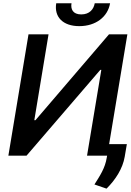

<svg xmlns="http://www.w3.org/2000/svg" viewBox="-20 -933 784 1151"><path d="M150.9 -727.3 30.2 0H139.2L581.3 -514.2H587.4L501.8 0H622.2L620 12.1C610.1 75.3 578.5 121.4 546.2 172.9L618.6 197.8C672.2 145.2 715.9 76.7 727.6 6.7L740.4 -68.9H634.2L743.6 -727.3H633.5L192.5 -212.4H185.7L271 -727.3ZM317.1 -913.4C303.6 -832 356.5 -776.3 455.3 -776.3C554.3 -776.3 626.1 -832 639.9 -913.4H547.9C541.9 -878.2 517.4 -846.6 467 -846.6C416.5 -846.6 402.7 -878.6 408.7 -913.4Z"/></svg>

Font: Magic Ui Pro Semi Bold
Style: Italic
Weight: 600
Italic angle: -9.39999°
Designer: Stefan Endress, Andreas Faust
Version: Version 1.000;FEAKit 1.0